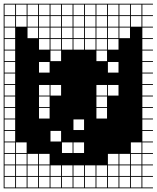

<svg xmlns="http://www.w3.org/2000/svg" viewBox="-20 -900 852 1045"><path d="M0 125V-879.8H812.5V-875H754.8V-817.3H812.5V-812.5H754.8V-754.8H812.5V-750H754.8V-692.3H812.5V-687.5H754.8V-629.8H812.5V-625H754.8V-567.3H812.5V-562.5H754.8V-504.8H812.5V-500H754.8V-442.3H812.5V-437.5H754.8V-379.8H812.5V-375H754.8V-317.3H812.5V-312.5H754.8V-254.8H812.5V-250H754.8V-192.3H812.5V-187.5H754.8V-129.8H812.5V-125H754.8V-67.3H812.5V-62.5H754.8V-4.8H812.5V0H754.8V57.7H812.5V62.5H754.8V120.2H812.5V125ZM692.3 -817.3H750V-875H692.3ZM442.3 -817.3H500V-875H442.3ZM192.3 -817.3H250V-875H192.3ZM629.8 -817.3H687.5V-875H629.8ZM504.8 -817.3H562.5V-875H504.8ZM379.8 -817.3H437.5V-875H379.8ZM129.8 -817.3H187.5V-875H129.8ZM67.3 -817.3H125V-875H67.3ZM317.3 -817.3H375V-875H317.3ZM567.3 -817.3H625V-875H567.3ZM4.8 -817.3H62.5V-875H4.8ZM254.8 -817.3H312.5V-875H254.8ZM692.3 -754.8H750V-812.5H692.3ZM254.8 -754.8H312.5V-812.5H254.8ZM4.8 -754.8H62.5V-812.5H4.8ZM317.3 -754.8H375V-812.5H317.3ZM67.3 -754.8H125V-812.5H67.3ZM567.3 -754.8H625V-812.5H567.3ZM504.8 -754.8H562.5V-812.5H504.8ZM129.8 -754.8H187.5V-812.5H129.8ZM379.8 -754.8H437.5V-812.5H379.8ZM442.3 -754.8H500V-812.5H442.3ZM192.3 -754.8H250V-812.5H192.3ZM629.8 -754.8H687.5V-812.5H629.8ZM4.8 -692.3H62.5V-750H4.8ZM317.3 -692.3H375V-750H317.3ZM504.8 -692.3H562.5V-750H504.8ZM629.8 -692.3H687.5V-750H629.8ZM254.8 -692.3H312.5V-750H254.8ZM379.8 -692.3H437.5V-750H379.8ZM567.3 -692.3H625V-750H567.3ZM129.8 -692.3H187.5V-750H129.8ZM442.3 -692.3H500V-750H442.3ZM192.3 -692.3H250V-750H192.3ZM192.3 -629.8H250V-687.5H192.3ZM442.3 -629.8H500V-687.5H442.3ZM379.8 -629.8H437.5V-687.5H379.8ZM567.3 -629.8H625V-687.5H567.3ZM317.3 -629.8H375V-687.5H317.3ZM504.8 -629.8H562.5V-687.5H504.8ZM254.8 -629.8H312.5V-687.5H254.8ZM4.8 -629.8H62.5V-687.5H4.8ZM504.8 -567.3H562.5V-625H504.8ZM254.8 -567.3H312.5V-625H254.8ZM4.8 -567.3H62.5V-625H4.8ZM192.3 -504.8H250V-562.5H192.3ZM567.3 -504.8H625V-562.5H567.3ZM4.8 -504.8H62.5V-562.5H4.8ZM4.8 -442.3H62.5V-500H4.8ZM254.8 -379.8H312.5V-437.5H254.8ZM4.8 -379.8H62.5V-437.5H4.8ZM567.3 -379.8H625V-437.5H567.3ZM504.8 -379.8H562.5V-437.5H504.8ZM192.3 -379.8H250V-437.5H192.3ZM4.8 -317.3H62.5V-375H4.8ZM504.8 -317.3H562.5V-375H504.8ZM192.3 -317.3H250V-375H192.3ZM192.3 -254.8H250V-312.5H192.3ZM4.8 -254.8H62.5V-312.5H4.8ZM504.8 -254.8H562.5V-312.5H504.8ZM379.8 -192.3H437.5V-250H379.8ZM4.8 -192.3H62.5V-250H4.8ZM254.8 -129.8H312.5V-187.5H254.8ZM4.8 -129.8H62.5V-187.5H4.8ZM317.3 -67.3H375V-125H317.3ZM67.3 -67.3H125V-125H67.3ZM379.8 -67.3H437.5V-125H379.8ZM4.8 -67.3H62.5V-125H4.8ZM692.3 -67.3H750V-125H692.3ZM250 -62.5H192.3V-4.8H250ZM567.3 -4.8H625V-62.5H567.3ZM129.8 -4.8H187.5V-62.5H129.8ZM67.3 -4.8H125V-62.5H67.3ZM629.8 -4.8H687.5V-62.5H629.8ZM4.8 -4.8H62.5V-62.5H4.8ZM692.3 -4.8H750V-62.5H692.3ZM504.8 57.7H562.5V0H504.8ZM442.3 57.7H500V0H442.3ZM379.8 57.7H437.5V0H379.8ZM254.8 57.7H312.5V0H254.8ZM567.3 57.7H625V0H567.3ZM192.3 57.7H250V0H192.3ZM129.8 57.7H187.5V0H129.8ZM629.8 57.7H687.5V0H629.8ZM67.3 57.7H125V0H67.3ZM692.3 57.7H750V0H692.3ZM4.8 57.7H62.5V0H4.8ZM317.3 57.7H375V0H317.3ZM442.3 120.2H500V62.5H442.3ZM379.8 120.2H437.5V62.5H379.8ZM504.8 120.2H562.5V62.5H504.8ZM317.3 120.2H375V62.5H317.3ZM254.8 120.2H312.5V62.5H254.8ZM567.3 120.2H625V62.5H567.3ZM192.3 120.2H250V62.5H192.3ZM129.8 120.2H187.5V62.5H129.8ZM629.8 120.2H687.5V62.5H629.8ZM67.3 120.2H125V62.5H67.3ZM692.3 120.2H750V62.5H692.3ZM4.8 120.2H62.5V62.5H4.8Z"/></svg>

Font: Yarndings 12 Charted
Style: Regular
Weight: 400
Designer: Sarah Cadigan-Fried
Version: Version 1.000; ttfautohint (v1.8.4.7-5d5b)